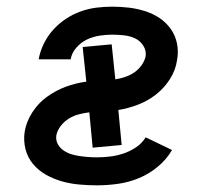

<svg xmlns="http://www.w3.org/2000/svg" viewBox="-20 -548 640 576"><path d="M271 8Q244 8 217 5.5Q190 3 165.5 -4Q141 -11 118.5 -23.5Q96 -36 79.5 -55.5Q63 -75 56.5 -100.5Q50 -126 54 -153Q59 -183 77 -211Q95 -239 121.5 -258Q148 -277 178 -288Q208 -299 239 -303L228 -407L315 -415L326 -310Q340 -312 355 -317Q370 -322 382.5 -330.5Q395 -339 404.5 -352Q414 -365 417 -380Q419 -397 409.5 -411.5Q400 -426 385 -433Q370 -440 352 -442Q334 -444 317 -444Q298 -444 278.5 -441Q259 -438 241 -429.5Q223 -421 209 -405Q195 -389 192 -370H96Q100 -393 111 -416Q122 -439 139 -458Q156 -477 177 -491Q198 -505 221.5 -513.5Q245 -522 269 -525Q293 -528 317 -528Q342 -528 367 -525Q392 -522 415.5 -514.5Q439 -507 458.5 -494Q478 -481 492 -461.5Q506 -442 511 -417.5Q516 -393 511 -367Q507 -338 490 -311Q473 -284 448 -264.5Q423 -245 394 -234Q365 -223 335 -218L345 -113L258 -105L248 -211Q232 -209 216.5 -205Q201 -201 187 -192.5Q173 -184 162.5 -170.5Q152 -157 149 -142Q147 -128 153 -116.5Q159 -105 169.5 -97.5Q180 -90 192 -86Q204 -82 217.5 -80Q231 -78 244.5 -77Q258 -76 271 -76Q291 -76 311 -78.5Q331 -81 350.5 -87.5Q370 -94 388 -106Q406 -118 417 -136L496 -98Q480 -70 453.5 -48Q427 -26 396.5 -13.5Q366 -1 334 3.5Q302 8 271 8Z"/></svg>

Font: Iosevka Custom Medium
Style: Italic
Weight: 500
Italic angle: -9°
Designer: Belleve Invis
Foundry: Belleve Invis
Version: Version 27.0.1